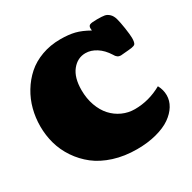

<svg xmlns="http://www.w3.org/2000/svg" viewBox="-165 -904 1081 1082"><g transform="rotate(-30 375.0 -363.5)"><path d="M427.2 13.2Q346.2 13.2 277.8 -8.5Q209.5 -30.3 162.4 -67.1Q115.2 -104 82 -153.3Q48.8 -202.6 33.4 -257.6Q18.1 -312.5 18.1 -370.6Q18.1 -426.8 32 -480.2Q45.9 -533.7 74.5 -580.8Q103 -627.9 143.1 -663.6Q183.1 -699.2 239.3 -719.7Q295.4 -740.2 360.4 -740.2Q414.1 -740.2 453.4 -730.5Q492.7 -720.7 540 -693.8Q539.1 -705.6 539.1 -709Q539.1 -724.1 550 -729Q561 -733.9 597.2 -733.9Q629.4 -733.9 645.3 -731Q661.1 -728 674.8 -714.8Q688.5 -701.7 695.1 -678.2Q701.7 -654.8 708.5 -610.4Q715.3 -564 715.3 -544.9Q715.3 -530.8 713.6 -522.2Q711.9 -513.7 709.2 -508.5Q706.5 -503.4 698.7 -500.7Q690.9 -498 684.6 -497.1Q678.2 -496.1 662.6 -494.6Q615.2 -490.2 611.3 -490.2Q587.9 -490.2 574.7 -516.1Q548.3 -558.1 513.9 -579.8Q479.5 -601.6 444.3 -601.6Q392.1 -601.6 356.7 -557.4Q321.3 -513.2 321.3 -432.1Q321.3 -377 337.9 -330.8Q354.5 -284.7 382.8 -253.7Q411.1 -222.7 449 -205.6Q486.8 -188.5 529.3 -188.5Q621.1 -188.5 705.1 -235.8Q723.1 -203.1 723.1 -167.5Q723.1 -132.3 703.6 -100.1Q684.1 -67.9 647.7 -42.5Q611.3 -17.1 554.2 -2Q497.1 13.2 427.2 13.2Z"/></g></svg>

Font: Coustard Black
Style: Regular
Weight: 900
Foundry: vernon adams
Version: Version 1.001;